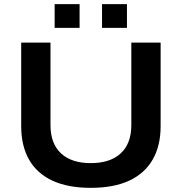

<svg xmlns="http://www.w3.org/2000/svg" viewBox="-20 -892 874 924"><path d="M417 12Q307 12 232.5 -22.5Q158 -57 120 -123.5Q82 -190 82 -285V-687H223V-290Q223 -201 273.5 -154Q324 -107 417 -107Q510 -107 561 -154Q612 -201 612 -290V-687H753V-285Q753 -190 714.5 -123.5Q676 -57 601.5 -22.5Q527 12 417 12ZM243 -758V-872H363V-758ZM471 -758V-872H591V-758Z"/></svg>

Font: Archivo SemiBold SemiExpanded
Style: Regular
Weight: 600
Width: 6
Version: Version 2.001